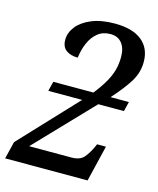

<svg xmlns="http://www.w3.org/2000/svg" viewBox="-116 -840 756 920"><g transform="rotate(15 262.0 -380.0)"><path d="M-2 0 19 -86 282 -366H114L126 -414H325Q358 -456 376 -488.5Q394 -521 401.5 -550.5Q409 -580 409 -613Q409 -656 389 -681Q369 -706 332 -706Q295 -706 269.5 -685.5Q244 -665 229 -631Q214 -597 209 -556Q174 -556 151.5 -572Q129 -588 129 -624Q129 -659 153.5 -690Q178 -721 225 -740.5Q272 -760 339 -760Q428 -760 474 -722.5Q520 -685 520 -618Q520 -565 492 -519.5Q464 -474 410 -414H501L489 -366H362L94 -86H304Q347 -86 366.5 -110Q386 -134 399 -163L406 -179H450L407 0Z"/></g></svg>

Font: Noto Serif SemiCondensed Medium
Style: Italic
Weight: 500
Width: 4
Italic angle: -12°
Designer: Monotype Design Team
Foundry: Monotype Imaging Inc.
Version: Version 2.013